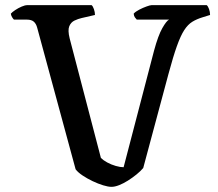

<svg xmlns="http://www.w3.org/2000/svg" viewBox="-20 -724 843 744"><path d="M412 0Q399 0 379.5 -6Q360 -12 339 -22Q318 -32 300 -44Q282 -56 273 -68L124 -617Q120 -632 111 -640Q102 -648 84 -648H34Q30 -652 26.5 -658Q23 -664 22 -671Q27 -677 39 -685Q51 -693 64 -698.5Q77 -704 85 -704H335Q340 -700 344 -688.5Q348 -677 348 -666L296 -654Q283 -651 269 -644.5Q255 -638 248.5 -622.5Q242 -607 250 -575L371 -112Q380 -103 395.5 -94.5Q411 -86 428.5 -81Q446 -76 459 -76L577 -528Q593 -587 609 -615Q625 -643 635 -648H510Q506 -652 502.5 -657Q499 -662 498 -671Q505 -679 519.5 -686.5Q534 -694 548 -699Q562 -704 567 -704H781Q786 -700 790 -689Q794 -678 794 -666L765 -657Q742 -650 725 -639.5Q708 -629 694 -607.5Q680 -586 665.5 -545.5Q651 -505 633 -438L535 -73Q525 -61 509 -48Q493 -35 475.5 -24Q458 -13 441.5 -6.5Q425 0 412 0Z"/></svg>

Font: Texturina Medium 12pt Medium
Style: Regular
Weight: 500
Version: Version 1.002